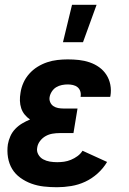

<svg xmlns="http://www.w3.org/2000/svg" viewBox="-20 -777 540 805"><path d="M244 -600 282 -757H385L328 -600ZM219 8Q191 8 164 5Q137 2 112 -7Q87 -16 65.5 -31.5Q44 -47 31 -68.5Q18 -90 13.5 -117Q9 -144 13 -172Q16 -189 23.5 -206Q31 -223 44 -236.5Q57 -250 73 -259.5Q89 -269 106 -276Q94 -284 84 -296Q74 -308 69 -323Q64 -338 63.5 -354.5Q63 -371 66 -388Q69 -409 78 -429.5Q87 -450 102.5 -467.5Q118 -485 137.5 -497Q157 -509 178 -516Q199 -523 221 -525.5Q243 -528 264 -528Q288 -528 311 -525.5Q334 -523 356 -515.5Q378 -508 396 -495Q414 -482 426 -463.5Q438 -445 442.5 -422Q447 -399 443 -375L442 -371H318V-372Q320 -384 316.5 -394.5Q313 -405 305 -411.5Q297 -418 286 -420.5Q275 -423 264 -423Q252 -423 239.5 -420.5Q227 -418 216 -411.5Q205 -405 197.5 -393.5Q190 -382 188 -370Q186 -359 190.5 -348.5Q195 -338 204 -332Q213 -326 224 -324Q235 -322 247 -322H305L288 -219H230Q215 -219 200 -216.5Q185 -214 171.5 -206.5Q158 -199 148 -186Q138 -173 136 -158Q133 -143 140.5 -129.5Q148 -116 161 -109Q174 -102 189 -99.5Q204 -97 220 -97Q234 -97 248.5 -99Q263 -101 277.5 -107Q292 -113 305 -122.5Q318 -132 326 -145L429 -98Q413 -71 389 -49.5Q365 -28 337 -15Q309 -2 278.5 3Q248 8 219 8Z"/></svg>

Font: Iosevka SS18 Extrabold
Style: Italic
Weight: 800
Italic angle: -9°
Monospace: yes
Designer: Belleve Invis
Foundry: Belleve Invis
Version: Version 25.1.1; ttfautohint (v1.8.4)